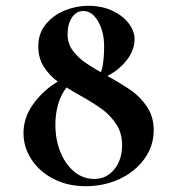

<svg xmlns="http://www.w3.org/2000/svg" viewBox="-20 -629 611 662"><path d="M339 -470Q339 -519 318.5 -555Q298 -591 267 -591Q243 -591 228 -568.5Q213 -546 213 -510Q213 -479 231 -454.5Q249 -430 275.5 -412Q302 -394 347 -369Q401 -339 433 -316.5Q465 -294 487.5 -260Q510 -226 510 -180Q510 -126 478 -81.5Q446 -37 392.5 -12Q339 13 276 13Q213 13 164 -12.5Q115 -38 88 -80Q61 -122 61 -170Q61 -220 90 -263.5Q119 -307 164 -338Q209 -369 258 -384L264 -375Q171 -321 171 -198Q171 -148 188 -105.5Q205 -63 235.5 -37.5Q266 -12 305 -12Q347 -12 374 -45Q401 -78 401 -129Q401 -170 381 -200.5Q361 -231 332.5 -252Q304 -273 256 -300Q208 -327 179.5 -347.5Q151 -368 131.5 -398Q112 -428 112 -469Q112 -514 138 -545.5Q164 -577 203.5 -593Q243 -609 284 -609Q332 -609 368.5 -591.5Q405 -574 424.5 -547.5Q444 -521 444 -494Q444 -451 409 -412Q374 -373 325 -357L319 -363Q339 -389 339 -470Z"/></svg>

Font: Cormorant Unicase
Style: Bold
Weight: 700
Designer: Christian Thalmann (Catharsis Fonts)
Foundry: Catharsis Fonts
Version: Version 4.000